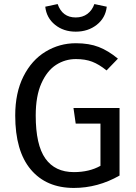

<svg xmlns="http://www.w3.org/2000/svg" viewBox="-20 -914 671 946"><path d="M561 -625 505 -567Q468 -597 434 -610Q400 -623 354 -623Q301 -623 256.5 -594.5Q212 -566 184 -503.5Q156 -441 156 -345Q156 -200 203.5 -133Q251 -66 344 -66Q420 -66 475 -97V-305H353L342 -382H569V-49Q462 12 344 12Q208 12 131.5 -79Q55 -170 55 -345Q55 -457 95.5 -537.5Q136 -618 204.5 -659.5Q273 -701 354 -701Q419 -701 466.5 -682.5Q514 -664 561 -625ZM203 -881 264 -894Q287 -828 353 -828Q387 -828 410.5 -845.5Q434 -863 445 -894L506 -881Q500 -826 457 -792Q414 -758 353 -758Q293 -758 251 -792Q209 -826 203 -881Z"/></svg>

Font: Fira Sans
Style: Regular
Weight: 400
Designer: bBox Type GmbH & Carrois Corporate GbR & Edenspiekermann AG
Foundry: bBox Type GmbH & Carrois Corporate GbR & Edenspiekermann AG
Version: Version 4.301